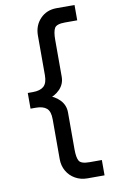

<svg xmlns="http://www.w3.org/2000/svg" viewBox="-102 -840 617 1049"><g transform="rotate(-10 206.5 -315.5)"><path d="M55 -272V-359H84Q124 -359 144 -377Q164 -395 164 -438V-658Q164 -714 199.5 -751Q235 -788 290 -788H390V-703H322Q275 -703 264 -683.5Q253 -664 253 -619V-414Q253 -374 225 -345Q197 -316 154 -306V-326Q197 -315 225 -286Q253 -257 253 -216V-11Q253 34 264 53Q275 72 322 72H390V157H295Q258 157 228 140Q198 123 181 93.5Q164 64 164 27V-194Q164 -238 144 -255Q124 -272 84 -272Z"/></g></svg>

Font: 42dot Sans Light SemiBold
Style: Regular
Weight: 600
Version: Version 1.000